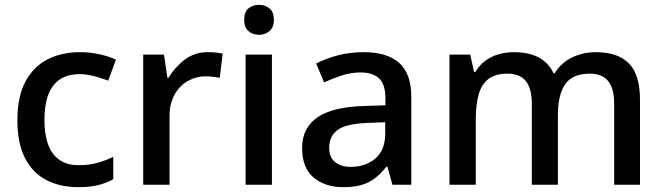

<svg xmlns="http://www.w3.org/2000/svg" viewBox="-20 -765 2748 795"><path d="M304 10Q230 10 173 -19Q116 -48 84 -109.5Q52 -171 52 -267Q52 -366 86 -428.5Q120 -491 178.5 -520Q237 -549 311 -549Q354 -549 393.5 -540Q433 -531 460 -518L428 -431Q402 -441 370.5 -449.5Q339 -458 310 -458Q261 -458 228.5 -436.5Q196 -415 180 -373Q164 -331 164 -268Q164 -207 180 -165Q196 -123 227.5 -102Q259 -81 306 -81Q349 -81 384.5 -91Q420 -101 449 -116V-23Q421 -7 386.5 1.5Q352 10 304 10Z M840 -549Q855 -549 872.5 -547.5Q890 -546 902 -543L890 -443Q877 -445 862 -447Q847 -449 830 -449Q793 -449 758.5 -430Q724 -411 703 -373.5Q682 -336 682 -283V0H573V-539H659L673 -443H678Q704 -487 745 -518Q786 -549 840 -549Z M1106 -539V0H997V-539ZM1053 -745Q1077 -745 1095.5 -730.5Q1114 -716 1114 -683Q1114 -651 1095.5 -636Q1077 -621 1053 -621Q1027 -621 1009 -636Q991 -651 991 -683Q991 -716 1009 -730.5Q1027 -745 1053 -745Z M1485 -549Q1584 -549 1633.5 -504Q1683 -459 1683 -365V0H1605L1584 -75H1580Q1557 -46 1532.5 -27Q1508 -8 1476.5 1Q1445 10 1400 10Q1327 10 1279 -29.5Q1231 -69 1231 -153Q1231 -235 1293.5 -278.5Q1356 -322 1485 -326L1576 -329V-356Q1576 -417 1549 -441Q1522 -465 1474 -465Q1433 -465 1395 -452.5Q1357 -440 1322 -424L1289 -502Q1327 -522 1377.5 -535.5Q1428 -549 1485 -549ZM1503 -256Q1413 -253 1378 -227Q1343 -201 1343 -154Q1343 -113 1368 -93.5Q1393 -74 1432 -74Q1493 -74 1534 -108.5Q1575 -143 1575 -212V-259Z M2447 -549Q2538 -549 2584 -502.5Q2630 -456 2630 -351V0H2523V-336Q2523 -399 2498 -429.5Q2473 -460 2422 -460Q2350 -460 2320 -416Q2290 -372 2290 -288V0H2182V-336Q2182 -399 2157 -429.5Q2132 -460 2081 -460Q2031 -460 2002.5 -438Q1974 -416 1962 -374Q1950 -332 1950 -271V0H1841V-539H1927L1943 -467H1948Q1964 -494 1988.5 -512.5Q2013 -531 2043.5 -540Q2074 -549 2107 -549Q2169 -549 2210 -527.5Q2251 -506 2272 -462H2277Q2304 -506 2349.5 -527.5Q2395 -549 2447 -549Z"/></svg>

Font: Noto Sans Syriac Eastern Medium
Style: Regular
Weight: 500
Designer: Patrick Giasson and the Monotype Design Team
Foundry: Monotype Imaging Inc.
Version: Version 3.001